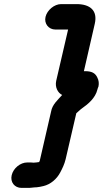

<svg xmlns="http://www.w3.org/2000/svg" viewBox="-20 -741 502 936"><path d="M202 -659C194 -626 217 -597 250 -597H312L254 -347C247 -316 262 -288 283 -278C262 -254 235 -232 229 -197L174 42C172 45 172 47 171 49C162 50 153 52 144 52C135 51 128 51 121 51H113C79 51 45 79 37 113C29 147 51 175 85 175H110C129 176 142 172 159 172C169 171 180 169 192 166C226 158 257 132 274 99C284 80 294 60 300 35L352 -189C361 -196 370 -206 380 -213C410 -234 445 -263 455 -305C456 -310 458 -314 460 -319C463 -334 462 -349 454 -364C444 -385 427 -394 395 -394H389L442 -625C457 -690 419 -721 353 -721H278C245 -721 210 -692 202 -659Z"/></svg>

Font: Electronic
Style: ThkIt
Weight: 900
Version: Version 1.011